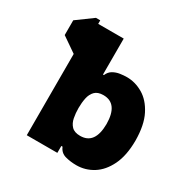

<svg xmlns="http://www.w3.org/2000/svg" viewBox="-170 -900 1033 1057"><g transform="rotate(30 346.5 -371.5)"><path d="M141.6 -750H168.9V-727.5H331.1V-499H336.9Q346.7 -522.9 366.7 -534.4Q386.7 -545.9 410.2 -549.3Q433.6 -552.7 453.1 -552.7Q506.3 -552.7 555.4 -523.9Q604.5 -495.1 636 -433.3Q667.5 -371.6 668 -272.5Q667.5 -177.7 637.2 -115.7Q606.9 -53.7 558.3 -23.4Q509.8 6.8 453.1 6.8Q415.5 6.8 382.8 -2.2Q350.1 -11.2 336.9 -43.9H329.1V0H134.8V-516.6L40 -582V-675.8ZM484.4 -272.5Q483.4 -402.3 390.6 -402.3Q355 -402.3 336.9 -383.8Q318.8 -365.2 312.7 -335.7Q306.6 -306.2 306.6 -272.5Q306.6 -239.7 312.3 -210.4Q317.9 -181.2 335.9 -162.4Q354 -143.6 390.6 -143.6Q483.4 -143.6 484.4 -272.5Z"/></g></svg>

Font: Inter Black
Style: Regular
Weight: 900
Designer: Rasmus Andersson
Foundry: rsms
Version: Version 4.000;git-a52131595